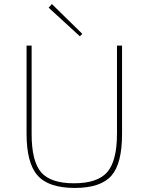

<svg xmlns="http://www.w3.org/2000/svg" viewBox="-20 -915 707 947"><path d="M374 -736 220 -877 236 -895 386 -748ZM582 -254Q582 -109 530 -49Q477 12 349 12Q219 12 165 -50Q111 -111 111 -256V-690H136V-254Q136 -120 183 -65Q230 -11 345 -11Q461 -11 509 -66Q557 -122 557 -256V-690H582Z"/></svg>

Font: Taylor Sans Thin
Style: Regular
Weight: 100
Italic angle: -8°
Designer: Natanael Gama
Version: Version 1.001 September 8, 2015